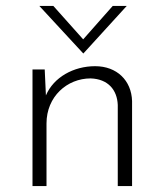

<svg xmlns="http://www.w3.org/2000/svg" viewBox="-20 -624 552 644"><path d="M260 -445 405 -604H358L259 -492L159 -604H112L259 -445ZM299 -402C227 -402 160 -365 134 -304L130 -391H89V0H136V-210C136 -300 205 -361 284 -361C343 -359 373 -322 375 -272V0H423V-285C421 -354 372 -402 299 -402Z"/></svg>

Font: Sulaf Light
Style: Regular
Weight: 300
Designer: Bandar Raffah (Arabic) and Santiago Orozco (Latin)
Foundry: Caramella and Typemade
Version: Version 1.005;PS 001.005;hotconv 1.0.88;makeotf.lib2.5.64775